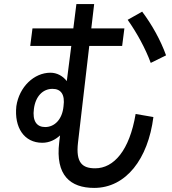

<svg xmlns="http://www.w3.org/2000/svg" viewBox="-20 -872 840 940"><path d="M187 -173C222 -173 251 -188 274 -209L270 -176C250 -13 325 48 441 48C597 48 705 -94 731 -299L644 -314C614 -135 537 -48 446 -48C384 -48 350 -74 362 -175L417 -647H578L589 -733H427L441 -852H354L339 -733H139L128 -647H329L307 -475C287 -501 258 -516 227 -516C147 -516 74 -447 60 -352C49 -248 98 -173 187 -173ZM793 -601C766 -676 724 -751 676 -815L605 -775C649 -713 692 -635 718 -564ZM201 -250C160 -250 138 -279 146 -339C154 -401 190 -437 237 -437C278 -437 299 -410 291 -352C285 -287 247 -250 201 -250Z"/></svg>

Font: Smiley Sans Oblique
Style: Regular
Weight: 400
Italic angle: -8°
Designer: oooooohmygosh, Nagisa Chen, Janine Sui, Heda Shi, Jian Li
Foundry: atelierAnchor
Version: Version 2.0.1